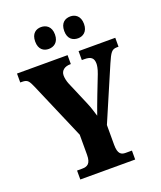

<svg xmlns="http://www.w3.org/2000/svg" viewBox="-165 -1027 950 1131"><g transform="rotate(-20 310.0 -461.5)"><path d="M413 -786C442 -786 474 -804 474 -854C474 -905 442 -923 413 -923C380 -923 350 -905 350 -854C350 -804 380 -786 413 -786ZM229 -786C260 -786 292 -804 292 -854C292 -905 260 -923 229 -923C198 -923 168 -905 168 -854C168 -804 198 -786 229 -786ZM140 0H484V-56H444C418 -56 397 -66 397 -123V-248L540 -581C567 -643 577 -658 609 -658H619V-714H389V-658H405C445 -658 463 -645 463 -609C463 -600 461 -579 449 -548L405 -435C389 -392 373 -352 362 -319C352 -350 346 -374 330 -411L269 -554C261 -573 257 -594 257 -609C257 -640 281 -658 317 -658H320V-714H3V-658H14C50 -658 56 -645 74 -605L227 -249V-124C227 -67 205 -56 170 -56H140Z"/></g></svg>

Font: Noto Serif Myanmar ExtraCondensed Black
Style: Regular
Weight: 900
Width: 2
Designer: Ben Mitchell and the Monotype Design Team
Foundry: Monotype Imaging Inc.
Version: Version 2.106